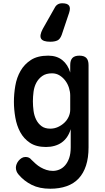

<svg xmlns="http://www.w3.org/2000/svg" viewBox="-20 -900 640 1173"><path d="M412 -111Q404 -84 390 -63.5Q376 -43 357 -29.5Q338 -16 313.5 -9Q289 -2 261 -2Q201 -2 163 -27.5Q125 -53 103.5 -93Q82 -133 73.5 -182.5Q65 -232 65 -278Q65 -326 73.5 -376Q82 -426 105.5 -467Q129 -508 169.5 -534Q210 -560 275 -560Q327 -560 361 -532.5Q395 -505 409 -457V-502Q409 -532 422.5 -546Q436 -560 465 -560Q494 -560 507.5 -546Q521 -532 521 -502V0Q521 64 505.5 111.5Q490 159 460.5 190.5Q431 222 387 237.5Q343 253 287 253Q221 253 174 229.5Q127 206 94 167Q85 157 81 146Q77 135 77 124Q77 114 81.5 102.5Q86 91 94 81.5Q102 72 112.5 65.5Q123 59 136 59Q147 59 156 63Q165 67 172 76Q184 88 198 100.5Q212 113 228.5 122.5Q245 132 263.5 138Q282 144 303 144Q323 144 342.5 136Q362 128 377.5 110.5Q393 93 402.5 66Q412 39 412 0ZM287 -114Q312 -114 334 -124Q356 -134 373 -150Q390 -166 399.5 -187Q409 -208 409 -230V-316Q409 -339 401.5 -363Q394 -387 379.5 -406.5Q365 -426 344.5 -439Q324 -452 298 -452Q261 -452 238 -435.5Q215 -419 202 -394.5Q189 -370 185 -340Q181 -310 181 -281Q181 -252 185 -222.5Q189 -193 201 -169Q213 -145 233.5 -129.5Q254 -114 287 -114ZM287 -645Q242 -645 231 -664Q220 -683 241 -723L314 -852Q321 -866 332.5 -873Q344 -880 360 -880Q392 -880 402 -865.5Q412 -851 402 -821L357 -687Q347 -660 330 -652.5Q313 -645 287 -645Z"/></svg>

Font: Maple Mono SemiBold
Style: Regular
Weight: 600
Monospace: yes
Designer: subframe7536
Version: Version 7.000